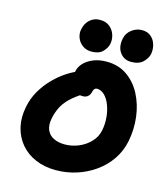

<svg xmlns="http://www.w3.org/2000/svg" viewBox="-136 -1058 1021 1173"><g transform="rotate(15 374.0 -471.5)"><path d="M326 10Q255 10 198 -14.5Q141 -39 103.5 -83.5Q66 -128 52 -187.5Q38 -247 52 -316Q63 -373 91 -420.5Q119 -468 155 -505Q191 -542 229 -567.5Q267 -593 299.5 -606Q332 -619 352 -619Q378 -619 391.5 -611.5Q405 -604 415 -584Q431 -553 418 -528Q405 -503 376 -486Q323 -453 292 -422.5Q261 -392 245.5 -360Q230 -328 222 -290Q213 -245 226 -215Q239 -185 269 -170.5Q299 -156 339 -156Q385 -156 427.5 -174Q470 -192 500.5 -224.5Q531 -257 539 -300Q547 -342 543 -383.5Q539 -425 525.5 -459.5Q512 -494 490.5 -515Q469 -536 442 -536Q434 -536 428 -530Q422 -524 419 -512Q415 -491 402 -480Q389 -469 369 -469Q342 -469 320 -484.5Q298 -500 288 -530.5Q278 -561 287 -606Q293 -634 315 -657.5Q337 -681 373.5 -696Q410 -711 457 -711Q532 -711 587 -673Q642 -635 675 -571.5Q708 -508 717.5 -431.5Q727 -355 712 -278Q699 -212 662.5 -158.5Q626 -105 573 -67.5Q520 -30 457 -10Q394 10 326 10ZM600 -748Q555 -748 529.5 -783Q504 -818 515 -873Q522 -908 551.5 -930.5Q581 -953 616 -953Q652 -953 674 -933.5Q696 -914 704 -885Q712 -856 707 -828Q701 -798 675 -773Q649 -748 600 -748ZM350 -746Q318 -746 294.5 -762.5Q271 -779 260 -806Q249 -833 255 -862Q263 -901 289 -924Q315 -947 352 -947Q391 -947 414.5 -927Q438 -907 447 -878Q456 -849 450 -821Q444 -793 420 -769.5Q396 -746 350 -746Z"/></g></svg>

Font: Shantell Sans ExtraBold
Style: Italic
Weight: 800
Italic angle: -11°
Designer: Stephen Nixon, Anya Danilova, Shantell Martin
Foundry: Arrow Type
Version: Version 1.011;[c5ecc13dd]